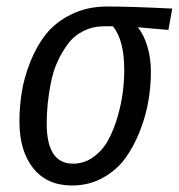

<svg xmlns="http://www.w3.org/2000/svg" viewBox="-20 -552 544 584"><path d="M199.2 12.2Q123 12.2 81.1 -40.3Q39.1 -92.8 39.1 -183.1Q39.1 -228 46.4 -272.7Q53.7 -317.4 72.8 -365.2Q91.8 -413.1 120.8 -449.2Q149.9 -485.4 197.8 -508.8Q245.6 -532.2 306.2 -532.2Q377.9 -532.2 503.9 -525.9L492.2 -460.9L398.9 -469.2Q417 -447.8 428 -411.6Q439 -375.5 439 -334Q439 -290.5 431.4 -245.4Q423.8 -200.2 405.5 -153.3Q387.2 -106.4 360.8 -70.3Q334.5 -34.2 292.5 -11Q250.5 12.2 199.2 12.2ZM202.1 -54.2Q236.8 -54.2 264.6 -74.7Q292.5 -95.2 309.3 -126.2Q326.2 -157.2 337.6 -196.8Q349.1 -236.3 353.5 -271.7Q357.9 -307.1 357.9 -338.9Q357.9 -430.7 323.2 -472.2H298.8Q263.2 -472.2 234.4 -458Q205.6 -443.8 187 -418.9Q168.5 -394 155 -364.7Q141.6 -335.4 134.8 -300.5Q127.9 -265.6 125 -235.6Q122.1 -205.6 122.1 -175.8Q122.1 -54.2 202.1 -54.2Z"/></svg>

Font: Fira Sans Compressed Book
Style: Italic
Weight: 350
Width: 3
Italic angle: -8°
Designer: Carrois Corporate & Edenspiekermann AG
Foundry: Carrois Corporate GbR & Edenspiekermann AG
Version: Version 4.203;PS 004.203;hotconv 1.0.88;makeotf.lib2.5.64775